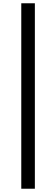

<svg xmlns="http://www.w3.org/2000/svg" viewBox="-20 -870 344 1173"><path d="M110 283H193V-850H110Z"/></svg>

Font: Noto Serif KR Black
Style: Regular
Weight: 900
Version: Version 1.001;PS 1.001;hotconv 16.6.54;makeotf.lib2.5.65590